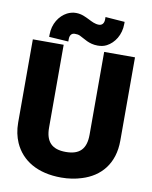

<svg xmlns="http://www.w3.org/2000/svg" viewBox="-97 -973 836 1055"><g transform="rotate(10 320.5 -445.5)"><path d="M33 -246C33 -205 41 -168 55 -136C96 -44 186 10 318 10C358 10 397 4 431 -7C533 -38 603 -117 603 -246V-711H431V-249C431 -170 396 -133 318 -133C241 -133 205 -170 205 -249V-711H33ZM119 -740 227 -733V-746C227 -768 237 -781 255 -781C267 -781 275 -780 284 -776C312 -763 340 -739 389 -739C407 -739 424 -742 439 -750C481 -772 513 -820 513 -882V-893L405 -901V-888C405 -866 394 -853 376 -853C354 -853 336 -863 316 -873C297 -882 274 -895 242 -895C225 -895 209 -891 193 -883C151 -861 119 -813 119 -752Z"/></g></svg>

Font: Asimov Pro
Style: Ult
Weight: 900
Designer: Google
Version: Version 2.000980; 2014